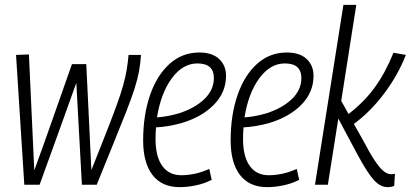

<svg xmlns="http://www.w3.org/2000/svg" viewBox="-20 -760 1690 790"><path d="M378 0H317L294 -419Q257 -316 219 -210Q181 -104 143 0H80L46 -534L99 -536L121 -59Q161 -168 199 -277Q237 -386 276 -496H335L356 -60Q393 -153 418.5 -218Q444 -283 460.5 -328.5Q477 -374 486.5 -408Q496 -442 501 -471.5Q506 -501 509 -534H560Q558 -499 552 -466.5Q546 -434 533.5 -395Q521 -356 500.5 -303.5Q480 -251 450 -177.5Q420 -104 378 0Z M851 -20Q822 -5 787 2.5Q752 10 719 10Q646 10 607.5 -40Q569 -90 569 -182Q569 -287 597.5 -369Q626 -451 678 -497.5Q730 -544 800 -544Q853 -544 881.5 -517.5Q910 -491 910 -448Q910 -380 860 -329Q810 -278 725 -253Q699 -246 672.5 -241.5Q646 -237 622 -236Q620 -212 620 -188Q620 -116 647.5 -77.5Q675 -39 726 -39Q752 -39 781 -45Q810 -51 841 -65ZM792 -499Q732 -499 687 -438Q642 -377 626 -277Q670 -280 717 -294Q782 -315 821 -352.5Q860 -390 860 -439Q860 -499 792 -499Z M1211 -20Q1182 -5 1147 2.5Q1112 10 1079 10Q1006 10 967.5 -40Q929 -90 929 -182Q929 -287 957.5 -369Q986 -451 1038 -497.5Q1090 -544 1160 -544Q1213 -544 1241.5 -517.5Q1270 -491 1270 -448Q1270 -380 1220 -329Q1170 -278 1085 -253Q1059 -246 1032.5 -241.5Q1006 -237 982 -236Q980 -212 980 -188Q980 -116 1007.5 -77.5Q1035 -39 1086 -39Q1112 -39 1141 -45Q1170 -51 1201 -65ZM1152 -499Q1092 -499 1047 -438Q1002 -377 986 -277Q1030 -280 1077 -294Q1142 -315 1181 -352.5Q1220 -390 1220 -439Q1220 -499 1152 -499Z M1276 0 1393 -740H1446L1384 -345L1414 -291Q1477 -339 1521 -399Q1565 -459 1599 -543L1650 -534Q1617 -450 1560.5 -375Q1504 -300 1436 -250L1471 -188Q1501 -131 1521.5 -100Q1542 -69 1557.5 -56.5Q1573 -44 1588 -43Q1595 -43 1605 -45L1602 5Q1589 10 1575 10Q1545 10 1518.5 -19Q1492 -48 1451 -124L1372 -272L1329 0Z"/></svg>

Font: Georama SemiCondensed Light
Style: Italic
Weight: 300
Width: 4
Italic angle: -9°
Designer: Jean-Baptiste Levee
Foundry: Production Type
Version: Version 1.000